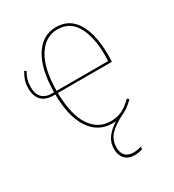

<svg xmlns="http://www.w3.org/2000/svg" viewBox="-176 -628 835 923"><g transform="rotate(-30 242.0 -166.5)"><path d="M428 -249H128Q130 -127 171 -65.5Q212 -4 281 -4Q318 -4 345.5 -17.5Q373 -31 402 -60L411 -51Q375 -15 342 -2Q294 22 267.5 50Q241 78 241 120Q241 149 256.5 165Q272 181 300 181Q320 181 345 174L343 188Q319 195 299 195Q265 195 246 174.5Q227 154 227 120Q227 84 247 57Q267 30 303 8Q297 9 282 9Q205 9 160 -57.5Q115 -124 114 -249H104Q60 -249 38 -272.5Q16 -296 16 -339Q16 -364 22.5 -383Q29 -402 41 -422L51 -416Q29 -380 29 -339Q29 -261 104 -261H114Q115 -389 159 -458.5Q203 -528 278 -528Q353 -528 391 -463.5Q429 -399 429 -286Q429 -260 428 -249ZM415 -291Q415 -395 381 -455Q347 -515 278 -515Q211 -515 170 -450Q129 -385 128 -261H414Q415 -271 415 -291Z"/></g></svg>

Font: Fira Sans Compressed Hair
Style: Regular
Weight: 100
Width: 1
Designer: bBox Type GmbH & Carrois Corporate GbR & Edenspiekermann AG
Foundry: bBox Type GmbH & Carrois Corporate GbR & Edenspiekermann AG
Version: Version 4.301